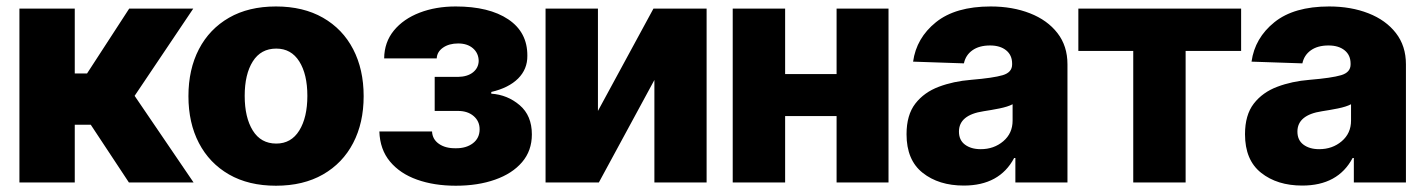

<svg xmlns="http://www.w3.org/2000/svg" viewBox="-20 -573 4477 603"><path d="M41 0V-545.9H214.8V-342.3H253.4L385.7 -545.9H586.9L402.8 -272L587.9 0H384.8L265.1 -181.2H214.8V0Z M846.7 10.3Q760.7 10.3 699.2 -25.1Q637.7 -60.5 604.7 -123.8Q571.8 -187 571.8 -271Q571.8 -355 604.7 -418.5Q637.7 -481.9 699.2 -517.3Q760.7 -552.7 846.7 -552.7Q932.6 -552.7 994.4 -517.3Q1056.2 -481.9 1089.1 -418.5Q1122.1 -355 1122.1 -271Q1122.1 -187 1089.1 -123.8Q1056.2 -60.5 994.4 -25.1Q932.6 10.3 846.7 10.3ZM847.7 -122.1Q894.5 -122.1 919.9 -163.1Q945.3 -204.1 945.3 -272Q945.3 -339.8 919.9 -380.1Q894.5 -420.4 847.7 -420.4Q799.3 -420.4 773.9 -380.1Q748.5 -339.8 748.5 -272Q748.5 -204.1 773.9 -163.1Q799.3 -122.1 847.7 -122.1Z M1171.4 -160.2H1336.9Q1337.9 -135.7 1358.4 -121.3Q1378.9 -106.9 1411.1 -107.4Q1443.8 -106.9 1465.1 -123Q1486.3 -139.2 1486.3 -167Q1486.3 -192.4 1467.5 -208.5Q1448.7 -224.6 1418.5 -224.6H1345.2V-331.5H1418.5Q1448.2 -332 1465.6 -345.9Q1482.9 -359.9 1483.4 -381.8Q1482.9 -406.2 1465.3 -421.4Q1447.8 -436.5 1418.9 -436.5Q1390.1 -436.5 1371.3 -423.3Q1352.5 -410.2 1351.6 -389.6H1186.5Q1187 -440.4 1217 -477.1Q1247.1 -513.7 1297.9 -533.2Q1348.6 -552.7 1411.1 -552.7Q1516.1 -552.7 1576.4 -512.2Q1636.7 -471.7 1636.2 -397.9Q1636.7 -356 1607.2 -326.4Q1577.6 -296.9 1522.9 -284.2V-278.8Q1573.7 -275.4 1612.1 -242.7Q1650.4 -210 1650.4 -150.9Q1650.4 -99.6 1619.6 -63.7Q1588.9 -27.8 1534.9 -8.8Q1481 10.3 1411.6 10.3Q1343.3 10.3 1289.8 -8.8Q1236.3 -27.8 1204.8 -65.7Q1173.3 -103.5 1171.4 -160.2Z M1857.9 -224.6 2032.2 -545.9H2199.2V0H2035.2V-321.8L1860.8 0H1693.4V-545.9H1857.9Z M2445.8 -545.9V-340.3H2607.4V-545.9H2770.5V0H2607.4V-208.5H2445.8V0H2281.2V-545.9Z M3006.8 9.8Q2928.2 9.8 2877.7 -30.3Q2827.1 -70.3 2827.1 -151.4Q2827.1 -211.9 2854.7 -247.6Q2882.3 -283.2 2928.5 -300.5Q2974.6 -317.9 3029.8 -322.3Q3099.6 -328.1 3129.2 -336.9Q3158.7 -345.7 3158.7 -370.6V-373Q3158.7 -399.9 3139.9 -415Q3121.1 -430.2 3089.4 -430.2Q3055.2 -430.2 3033.9 -415Q3012.7 -399.9 3007.3 -374L2847.7 -379.4Q2857.9 -453.6 2919.4 -503.2Q2981 -552.7 3091.3 -552.7Q3160.2 -552.7 3214.8 -531.2Q3269.5 -509.8 3301 -469.2Q3332.5 -428.7 3332.5 -371.1V0H3168.9V-76.7H3165Q3119.1 9.8 3006.8 9.8ZM3060.1 -104.5Q3101.6 -104.5 3130.9 -129.4Q3160.2 -154.3 3160.2 -194.3V-245.6Q3145.5 -237.8 3118.9 -232.4Q3092.3 -227.1 3068.8 -223.6Q2991.7 -211.9 2991.7 -159.7Q2991.7 -132.8 3010.7 -118.7Q3029.8 -104.5 3060.1 -104.5Z M3366.7 -413.1V-545.9H3877.9V-413.1H3703.6V0H3539.1V-413.1Z M4069.8 9.8Q3991.2 9.8 3940.7 -30.3Q3890.1 -70.3 3890.1 -151.4Q3890.1 -211.9 3917.7 -247.6Q3945.3 -283.2 3991.5 -300.5Q4037.6 -317.9 4092.8 -322.3Q4162.6 -328.1 4192.1 -336.9Q4221.7 -345.7 4221.7 -370.6V-373Q4221.7 -399.9 4202.9 -415Q4184.1 -430.2 4152.3 -430.2Q4118.2 -430.2 4096.9 -415Q4075.7 -399.9 4070.3 -374L3910.6 -379.4Q3920.9 -453.6 3982.4 -503.2Q4043.9 -552.7 4154.3 -552.7Q4223.1 -552.7 4277.8 -531.2Q4332.5 -509.8 4364 -469.2Q4395.5 -428.7 4395.5 -371.1V0H4231.9V-76.7H4228Q4182.1 9.8 4069.8 9.8ZM4123 -104.5Q4164.6 -104.5 4193.8 -129.4Q4223.1 -154.3 4223.1 -194.3V-245.6Q4208.5 -237.8 4181.9 -232.4Q4155.3 -227.1 4131.8 -223.6Q4054.7 -211.9 4054.7 -159.7Q4054.7 -132.8 4073.7 -118.7Q4092.8 -104.5 4123 -104.5Z"/></svg>

Font: Inter Tight ExtraBold
Style: Regular
Weight: 800
Designer: Rasmus Andersson
Foundry: rsms
Version: Version 3.004; ttfautohint (v1.8.4.7-5d5b)